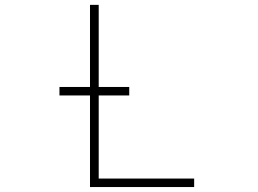

<svg xmlns="http://www.w3.org/2000/svg" viewBox="-20 -752 1040 774"><path d="M219.7 -367.2V-401.4H342.8V-732.4H377.9V-401.4H501V-367.2H377.9V-32.2H762.7V2H342.8V-367.2Z"/></svg>

Font: GenEi Gothic M ExtraLight
Style: Regular
Weight: 200
Designer: o_tamon (Modified); [Source Han Sans]
Ryoko NISHIZUKA  (kana & ideographs); Paul D. Hunt (Latin, Greek & Cyrillic); Wenl
Version: Version 1.1a;Original Version 1.004